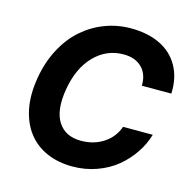

<svg xmlns="http://www.w3.org/2000/svg" viewBox="-108 -846 969 965"><g transform="rotate(15 376.0 -363.5)"><path d="M737.2 -472.7H583.8Q585.2 -532.7 550.6 -566.9Q516 -601.2 455.3 -601.2Q366.8 -601.2 303.1 -535.7Q239.3 -470.2 220.2 -354.4Q202.1 -243.6 239.9 -184.8Q277.7 -126.1 359 -126.1Q425.1 -126.1 475.5 -158.7Q525.9 -191.4 546.2 -248.6H700.6Q685.7 -197.4 654.8 -151.5Q623.9 -105.5 580.1 -69.2Q536.2 -33 476.6 -11.5Q416.9 9.9 350.9 9.9Q276.3 9.9 217.2 -16Q158 -41.9 119.9 -90.9Q81.7 -139.9 66.9 -211.1Q52.2 -282.3 67.1 -372.9Q81.3 -458.8 118.1 -528.2Q154.8 -597.7 206.9 -643.1Q258.9 -688.6 323 -712.9Q387.1 -737.2 457.7 -737.2Q544.4 -737.2 608.5 -706.5Q672.6 -675.8 706.7 -615.6Q740.8 -555.4 737.2 -472.7Z"/></g></svg>

Font: Karasuma Gothic
Style: Bold Italic
Weight: 700
Italic angle: 9.39998°
Designer: Rasmus Andersson / Ryoko Nishizuka
Foundry: Genbu
Version: Version 1.00